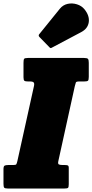

<svg xmlns="http://www.w3.org/2000/svg" viewBox="-55 -1083 531 1103"><path d="M-35 -28V-110.5Q-35 -127.5 -29 -131.2Q-23 -135 -7.5 -135H21.5Q36 -135 38.8 -139.5Q41.5 -144 45 -158.5L140 -588Q143.5 -603.5 138.5 -609.2Q133.5 -615 117.5 -615H106.5Q91 -615 85.5 -618.8Q80 -622.5 80 -639V-721.5Q80 -739.5 83.5 -744.8Q87 -750 105 -750H428Q446 -750 450.5 -744.5Q455 -739 455 -722V-642Q455 -624 450.5 -619.5Q446 -615 428.5 -615H400Q383.5 -615 381 -609.5Q378.5 -604 375 -589L280 -157Q276.5 -141.5 283.5 -138.2Q290.5 -135 307 -135H316Q328.5 -135 334.2 -132.8Q340 -130.5 340 -118V-25Q340 -8 335.8 -4Q331.5 0 315 0H-10Q-27 0 -31 -5.2Q-35 -10.5 -35 -28ZM430 -1030Q460 -993 455 -956Q450 -919 411.5 -898.5L243.5 -809.5Q238 -806 235 -807Q232 -808 228 -812.5L171.5 -870.5Q163 -879.5 172 -888.5L289 -1033Q307 -1055 333.8 -1060.8Q360.5 -1066.5 387 -1058.2Q413.5 -1050 430 -1030Z"/></svg>

Font: Besley* Condensed Fatface
Style: Italic
Weight: 900
Width: 3
Italic angle: -13°
Designer: Owen Earl
Foundry: indestructible type*
Version: Version 3.000; ttfautohint (v1.8.3)